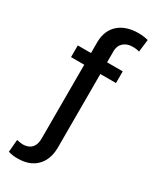

<svg xmlns="http://www.w3.org/2000/svg" viewBox="-241 -825 893 1095"><g transform="rotate(30 205.5 -278.0)"><path d="M355 -526H252V-599C252 -649 288 -676 334 -676C355 -676 366 -674 379 -670L389 -752C368 -757 349 -760 324 -760C218 -760 147 -702 146 -599V-526H59V-449H146V38C146 89 121 119 70 120C56 119 41 117 29 114L22 196C45 202 64 205 86 204C184 205 251 144 252 38V-449H355Z"/></g></svg>

Font: Wafeq Medium
Style: Regular
Weight: 500
Designer: Rasmus Andersson & Azza Alameddine
Foundry: Google & TypeTogether
Version: Version 3.000;January 28, 2025;FontCreator 15.0.0.3014 64-bi